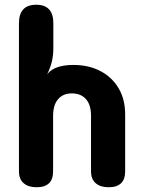

<svg xmlns="http://www.w3.org/2000/svg" viewBox="-20 -782 609 810"><path d="M204 -59Q204 8 134 8Q100 8 80 -9Q60 -26 60 -59V-684Q60 -762 133 -762Q205 -762 205 -684V-577Q205 -549 199 -523Q193 -497 179 -469Q196 -490 224 -499Q252 -508 289 -508Q355 -508 404 -482Q453 -456 480.5 -409.5Q508 -363 508 -299V-59Q508 8 438 8Q404 8 384 -9Q364 -26 364 -59V-293Q364 -340 342.5 -364Q321 -388 283 -388Q246 -388 225 -363.5Q204 -339 204 -293Z"/></svg>

Font: Madimi One
Style: Regular
Weight: 400
Designer: Taurai Valerie Mtake, Mirko Velimirovic
Foundry: TaVaTake
Version: Version 1.000; ttfautohint (v1.8.4.7-5d5b)